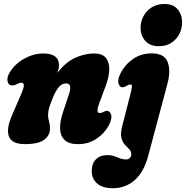

<svg xmlns="http://www.w3.org/2000/svg" viewBox="-20 -734 960 991"><path d="M44 -293Q23.5 -293 19 -314.5Q14.5 -336 31.5 -362.5Q58.5 -405.5 106.2 -431.8Q154 -458 204 -458Q284.5 -458 284.5 -396.5Q284.5 -387.5 282 -377.8Q279.5 -368 275.5 -357.5Q319.5 -414 368.8 -436Q418 -458 466 -458Q509 -458 527.2 -434.5Q545.5 -411 543.8 -372.2Q542 -333.5 524.5 -287.5L491.5 -199.5Q473 -150.5 495.5 -150.5Q504.5 -150.5 516 -157Q524.5 -162 531.5 -162Q546.5 -162 553.2 -143Q560 -124 542.5 -89Q519.5 -45 477.8 -17.5Q436 10 382.5 10Q335.5 10 313.5 -11.5Q291.5 -33 290.2 -69.2Q289 -105.5 303 -148.5L336 -248Q344 -271.5 342 -287.5Q340 -303.5 321 -303.5Q299.5 -303.5 283.5 -284.5Q267.5 -265.5 253 -230.5Q238.5 -194.5 233.2 -175.8Q228 -157 228 -140.5Q228 -123.5 233 -107.8Q238 -92 238 -71.5Q238 -33 206.2 -11.5Q174.5 10 110 10Q42 10 26.5 -28.5Q11 -67 41 -136.5L89.5 -249Q104 -282.5 103 -294.8Q102 -307 89.5 -307Q81 -307 63.5 -298Q53.5 -293 44 -293ZM800.5 -495.5Q754 -495.5 730 -522.8Q706 -550 705.5 -590.5Q705.5 -622 720.2 -650Q735 -678 762.8 -695.8Q790.5 -713.5 830 -713.5Q874 -713.5 896.8 -686.2Q919.5 -659 920 -618.5Q920 -587 905.8 -559Q891.5 -531 864.8 -513.2Q838 -495.5 800.5 -495.5ZM844 -301 745 70.5Q722.5 154.5 675 196Q627.5 237.5 563 237.5Q509 237.5 481.2 212.8Q453.5 188 453.5 150.5Q453.5 109 475.5 87.8Q497.5 66.5 534.5 66.5Q561 66.5 585.2 77.8Q609.5 89 631 89Q644 89 650.8 80.8Q657.5 72.5 657.5 62Q657.5 46.5 646.8 36Q636 25.5 624 12.5Q612 -0.5 606.5 -23Q601 -45.5 611.5 -85.5L651 -239.5Q659.5 -273.5 660.8 -285.8Q662 -298 652.5 -298Q645.5 -298 634 -291.5Q628.5 -288 623.8 -285.8Q619 -283.5 612 -283.5Q598 -283.5 591.8 -302.5Q585.5 -321.5 602.5 -356.5Q626 -402 667.5 -430.2Q709 -458.5 762.5 -458.5Q828 -458.5 845.2 -414.2Q862.5 -370 844 -301Z"/></svg>

Font: Fraunces 144pt SuperSoft Black
Style: Italic
Weight: 900
Italic angle: -16°
Version: Version 1.000;[b76b70a41]